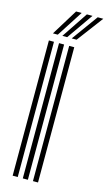

<svg xmlns="http://www.w3.org/2000/svg" viewBox="-148 -1049 615 1097"><g transform="rotate(15 159.0 -500.0)"><path d="M170 0V-800H200V0ZM50 0V-800H80V0ZM110 0V-800H140V0ZM61.8 -845 157.2 -1000H190.2L90.5 -845ZM173 -845 285.2 -1000H318.2L201.8 -845ZM117.5 -845 221.2 -1000H254.2L146 -845Z"/></g></svg>

Font: Big Shoulders Inline Text Thin Black
Style: Regular
Weight: 900
Version: Version 2.002